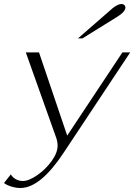

<svg xmlns="http://www.w3.org/2000/svg" viewBox="-76 -752 671 960"><path d="M-56 163 -22 120Q-13 135 3 144Q19 153 38 153Q68 153 110 124Q152 95 182 53.5Q212 12 212 -24Q212 -44 204 -66L53 -490H119L260 -74L536 -490H575L240 15Q125 188 26 188Q5 188 -18.5 181Q-42 174 -56 163ZM486 -710Q498 -720 510 -726Q522 -732 530 -732Q540 -732 545.5 -727Q551 -722 551 -714Q551 -693 507 -666L336 -560H314Z"/></svg>

Font: Fahkwang ExtraLight
Style: Italic
Weight: 275
Italic angle: -10°
Designer: Suppakit Chalermlarp | Katatrad Co.,Ltd.
Foundry: Cadson Demak Co.,Ltd.
Version: Version 1.000; ttfautohint (v1.6)